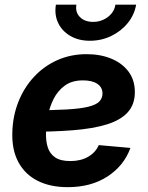

<svg xmlns="http://www.w3.org/2000/svg" viewBox="-20 -773 620 805"><path d="M263.7 11.7Q190.4 11.7 137.5 -15.1Q84.5 -42 56.9 -93.5Q29.3 -145 31.7 -218.8Q33.7 -287.6 57.4 -346.9Q81.1 -406.2 122.6 -450.9Q164.1 -495.6 220.2 -520.8Q276.4 -545.9 343.3 -545.9Q400.9 -545.9 446.5 -527.1Q492.2 -508.3 518.8 -472.9Q545.4 -437.5 545.4 -386.7Q545.4 -335 515.4 -302Q485.4 -269 427.2 -251.2Q369.1 -233.4 284.7 -226.8Q200.2 -220.2 90.3 -220.2L105.5 -310.5Q199.2 -310.5 258.8 -314Q318.4 -317.4 351.1 -325.7Q383.8 -334 396.7 -347.7Q409.7 -361.3 409.7 -381.3Q409.7 -406.7 388.2 -421.4Q366.7 -436 328.1 -436Q281.7 -436 251.7 -414.1Q221.7 -392.1 204.6 -357.9Q187.5 -323.7 180.4 -285.9Q173.3 -248 172.9 -215.3Q171.9 -182.1 180.2 -155.5Q188.5 -128.9 210.9 -113.3Q233.4 -97.7 274.9 -97.7Q318.4 -97.7 349.6 -115.7Q380.9 -133.8 394 -164.6L526.9 -152.8Q500 -78.6 431.2 -33.4Q362.3 11.7 263.7 11.7ZM356.9 -602.1Q309.6 -602.1 274.9 -622.3Q240.2 -642.6 223.9 -676.8Q207.5 -710.9 214.4 -753.4H300.3Q294.9 -722.2 314.9 -701.7Q335 -681.2 370.6 -681.2Q394 -681.2 414.1 -690.7Q434.1 -700.2 447.5 -716.3Q460.9 -732.4 463.9 -753.4H550.8Q543.5 -710.9 515.6 -676.5Q487.8 -642.1 446.3 -622.1Q404.8 -602.1 356.9 -602.1Z"/></svg>

Font: Inter 20pt
Style: Bold Italic
Weight: 700
Italic angle: -9.3988°
Version: Version 4.001;git-66647c0bb